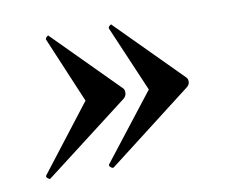

<svg xmlns="http://www.w3.org/2000/svg" viewBox="-48 -420 526 442"><g transform="rotate(-10 215.0 -199.0)"><path d="M185 -37Q182 -36 178 -39.5Q174 -43 176 -46L296 -200L230 -354Q229 -357 233 -360.5Q237 -364 238 -361L386 -212Q390 -208 389.5 -201Q389 -194 382 -189ZM37 -37Q35 -36 31 -39.5Q27 -43 29 -46L148 -200L83 -354Q82 -357 86 -360.5Q90 -364 91 -361L239 -212Q242 -208 241.5 -201Q241 -194 235 -189Z"/></g></svg>

Font: Cormorant Garamond Light SemiBold
Style: Italic
Weight: 600
Italic angle: -10°
Version: Version 4.001